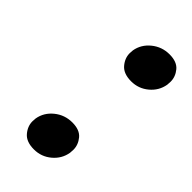

<svg xmlns="http://www.w3.org/2000/svg" viewBox="-188 -622 680 680"><g transform="rotate(45 151.5 -282.0)"><path d="M203 -407Q165 -407 147 -428Q129 -449 129 -474Q129 -481 130 -489Q136 -524 165 -547.5Q194 -571 232 -571Q269 -571 286 -550.5Q303 -530 303 -505Q303 -497 302 -489Q296 -454 268 -430.5Q240 -407 203 -407ZM130 7Q92 7 74 -14Q56 -35 56 -60Q56 -67 57 -75Q63 -110 92 -133.5Q121 -157 159 -157Q196 -157 213 -136.5Q230 -116 230 -91Q230 -83 229 -75Q223 -40 195 -16.5Q167 7 130 7Z"/></g></svg>

Font: Fz Poppins SemBd
Style: Italic
Weight: 600
Italic angle: -10°
Designer: Ninad Kale (Devanagari), Jonny Pinhorn (Latin)
Foundry: Indian Type Foundry
Version: Vit hóa bi Vntype.Com & FontZin.Com